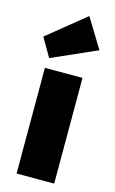

<svg xmlns="http://www.w3.org/2000/svg" viewBox="-119 -811 513 858"><g transform="rotate(15 138.0 -382.0)"><path d="M51 0H225V-489H51ZM8 -622 58 -536 266 -628 183 -764Z"/></g></svg>

Font: MV Cash ExtraBold
Style: Regular
Weight: 800
Designer: Rodrigo Fuenzalida
Foundry: fragTYPE
Version: Version 1.100;Glyphs 3.1.2 (3151)